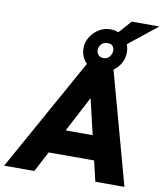

<svg xmlns="http://www.w3.org/2000/svg" viewBox="-133 -1012 929 1091"><g transform="rotate(10 332.0 -466.0)"><path d="M-34 0 354 -697H469L660 0H492L383 -463L140 0ZM191 -118 259 -258H440L472 -118ZM408 -620Q357 -620 325.5 -654.5Q294 -689 294 -735Q294 -771 312.5 -801Q331 -831 361.5 -849.5Q392 -868 427 -868Q475 -868 508 -836Q541 -804 541 -754Q541 -718 522.5 -687.5Q504 -657 473.5 -638.5Q443 -620 408 -620ZM415 -700Q438 -700 450.5 -716.5Q463 -733 463 -752Q463 -766 454 -777Q445 -788 425 -788Q400 -788 387.5 -772.5Q375 -757 375 -740Q375 -725 385 -712.5Q395 -700 415 -700ZM411 -789 538 -932H697L518 -789Z"/></g></svg>

Font: Hanken Grotesk Black
Style: Italic
Weight: 900
Italic angle: -8°
Designer: Alfredo Marco Pradil
Foundry: Hanken Design Co.
Version: Version 3.013